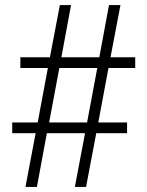

<svg xmlns="http://www.w3.org/2000/svg" viewBox="-20 -734 579 754"><path d="M120 -211 80 0H125L164 -211H314L274 0H318L358 -211H479V-253H366L406 -467H511V-509H414L453 -714H408L370 -509H221L259 -714H215L176 -509H60V-467H168L128 -253H28V-211ZM322 -253H173L213 -467H362Z"/></svg>

Font: Noto Serif Sinhala SemiCondensed Light
Style: Regular
Weight: 300
Width: 4
Designer: Jelle Bosma - Monotype Design Team
Foundry: Monotype Imaging Inc.
Version: Version 2.007